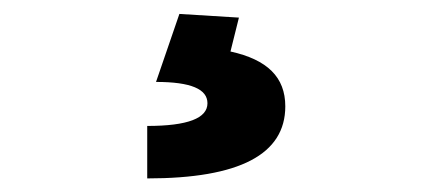

<svg xmlns="http://www.w3.org/2000/svg" viewBox="-20 -23 626 277"><path d="M192.4 234.4C325.7 234.4 391.6 199.7 391.6 130.4C391.6 88.4 365.7 63 312.5 51.3L324.7 2.4L238.8 -2.9L205.1 95.2C255.4 95.2 279.3 105.5 279.3 126C279.3 147.5 251 158.7 192.4 158.7Z"/></svg>

Font: Cascadia Code NF SemiBold
Style: Regular
Weight: 600
Monospace: yes
Designer: Aaron Bell
Foundry: Saja Typeworks
Version: Version 2404.023